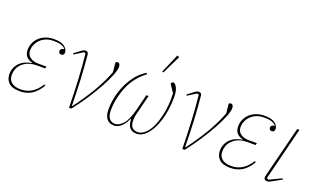

<svg xmlns="http://www.w3.org/2000/svg" viewBox="-76 -1206 2800 1674"><g transform="rotate(20 1323.5 -369.5)"><path d="M219 -251Q150 -251 104.5 -219Q59 -187 47 -139Q44 -127 43 -117.5Q42 -108 42 -97Q42 -56 71 -31Q100 -6 157 -6Q211 -6 255.5 -32Q300 -58 338 -117L349 -111Q313 -48 265.5 -18Q218 12 155 12Q84 12 52 -19Q20 -50 20 -97Q20 -131 31.5 -158Q43 -185 64 -205.5Q85 -226 113 -238.5Q141 -251 174 -256V-259Q97 -277 97 -352Q97 -386 110.5 -416.5Q124 -447 148.5 -469.5Q173 -492 207.5 -505Q242 -518 283 -518Q351 -518 381.5 -494Q412 -470 412 -440Q412 -426 404.5 -419Q397 -412 386 -412Q375 -412 368 -418.5Q361 -425 361 -436Q361 -449 370.5 -456.5Q380 -464 394 -466V-469Q379 -486 352.5 -494Q326 -502 281 -502Q250 -502 223.5 -493Q197 -484 176.5 -468Q156 -452 142.5 -431.5Q129 -411 123 -388Q119 -372 119 -353Q119 -314 149 -292Q179 -270 226 -270H301L296 -251Z M609 0Q607 -140 600 -267.5Q593 -395 582 -493L567 -500L486 -449L480 -458L534 -499Q548 -510 557 -514Q566 -518 575 -518Q587 -518 594 -512.5Q601 -507 603 -492Q607 -447 611.5 -392Q616 -337 619 -276Q622 -215 624 -150.5Q626 -86 627 -23H631Q719 -141 775 -238.5Q831 -336 863 -423L854 -508Q860 -518 873 -518Q884 -518 890.5 -508.5Q897 -499 897 -482Q897 -455 876.5 -403Q856 -351 820 -285Q784 -219 735.5 -145Q687 -71 631 0Z M1226 -333 1185 -169Q1177 -140 1174.5 -123Q1172 -106 1172 -92Q1172 -45 1190.5 -25Q1209 -5 1242 -5Q1288 -5 1330 -55Q1372 -105 1398 -208Q1412 -262 1416.5 -320Q1421 -378 1418 -429L1370 -500Q1372 -508 1376.5 -513Q1381 -518 1389 -518Q1407 -518 1423 -486.5Q1439 -455 1439 -401Q1439 -340 1431 -284Q1423 -228 1408 -180Q1393 -132 1372 -93.5Q1351 -55 1326 -30Q1303 -7 1282 2.5Q1261 12 1238 12Q1196 12 1174 -14.5Q1152 -41 1152 -91L1147 -92Q1120 -35 1090 -11.5Q1060 12 1028 12Q986 12 961.5 -17.5Q937 -47 937 -107Q937 -159 949 -217.5Q961 -276 986 -332Q1011 -388 1049.5 -437Q1088 -486 1141 -518L1148 -507Q1082 -457 1041 -394Q1000 -331 976 -236Q967 -200 963 -167Q959 -134 959 -107Q959 -53 979 -29Q999 -5 1032 -5Q1071 -5 1107.5 -47Q1144 -89 1168 -185L1205 -333ZM1341 -751 1361 -743 1277 -570 1265 -575Z M1660 0Q1658 -140 1651 -267.5Q1644 -395 1633 -493L1618 -500L1537 -449L1531 -458L1585 -499Q1599 -510 1608 -514Q1617 -518 1626 -518Q1638 -518 1645 -512.5Q1652 -507 1654 -492Q1658 -447 1662.5 -392Q1667 -337 1670 -276Q1673 -215 1675 -150.5Q1677 -86 1678 -23H1682Q1770 -141 1826 -238.5Q1882 -336 1914 -423L1905 -508Q1911 -518 1924 -518Q1935 -518 1941.5 -508.5Q1948 -499 1948 -482Q1948 -455 1927.5 -403Q1907 -351 1871 -285Q1835 -219 1786.5 -145Q1738 -71 1682 0Z M2172 -251Q2103 -251 2057.5 -219Q2012 -187 2000 -139Q1997 -127 1996 -117.5Q1995 -108 1995 -97Q1995 -56 2024 -31Q2053 -6 2110 -6Q2164 -6 2208.5 -32Q2253 -58 2291 -117L2302 -111Q2266 -48 2218.5 -18Q2171 12 2108 12Q2037 12 2005 -19Q1973 -50 1973 -97Q1973 -131 1984.5 -158Q1996 -185 2017 -205.5Q2038 -226 2066 -238.5Q2094 -251 2127 -256V-259Q2050 -277 2050 -352Q2050 -386 2063.5 -416.5Q2077 -447 2101.5 -469.5Q2126 -492 2160.5 -505Q2195 -518 2236 -518Q2304 -518 2334.5 -494Q2365 -470 2365 -440Q2365 -426 2357.5 -419Q2350 -412 2339 -412Q2328 -412 2321 -418.5Q2314 -425 2314 -436Q2314 -449 2323.5 -456.5Q2333 -464 2347 -466V-469Q2332 -486 2305.5 -494Q2279 -502 2234 -502Q2203 -502 2176.5 -493Q2150 -484 2129.5 -468Q2109 -452 2095.5 -431.5Q2082 -411 2076 -388Q2072 -372 2072 -353Q2072 -314 2102 -292Q2132 -270 2179 -270H2254L2249 -251Z M2575 -49 2488 -1Q2474 7 2466 9.5Q2458 12 2449 12Q2441 12 2431 7.5Q2421 3 2421 -13Q2421 -24 2425 -40L2542 -506H2563L2440 -14L2457 -5L2570 -59Z"/></g></svg>

Font: IBM Plex Serif Thin
Style: Italic
Weight: 100
Italic angle: -14°
Designer: Mike Abbink, Paul van der Laan, Pieter van Rosmalen
Foundry: Bold Monday
Version: Version 3.001